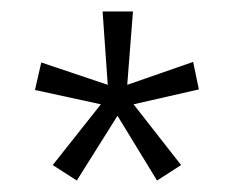

<svg xmlns="http://www.w3.org/2000/svg" viewBox="-20 -781 408 335"><path d="M212 -761H159L168 -633L52 -672L41 -624L156 -599L72 -493L114 -466L185 -579L254 -466L296 -493L213 -599L327 -625L317 -673L202 -633Z"/></svg>

Font: Noto Sans Myanmar UI ExtraCondensed Light
Style: Regular
Weight: 300
Width: 2
Designer: Monotype Design Team
Foundry: Monotype Imaging Inc.
Version: Version 2.103